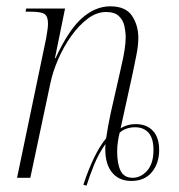

<svg xmlns="http://www.w3.org/2000/svg" viewBox="-20 -563 566 608"><path d="M244 22Q277 -78 316 -125Q319 -146 322.5 -164.5Q326 -183 331 -207L359 -330Q361 -341 366 -361.5Q371 -382 374.5 -405Q378 -428 378 -445Q378 -462 374 -480.5Q370 -499 356.5 -512Q343 -525 316 -525Q286 -525 258 -504Q230 -483 206 -449.5Q182 -416 164.5 -376Q147 -336 139 -297L76 0H34L126 -441Q128 -454 130 -466Q132 -478 132 -488Q132 -511 121 -518.5Q110 -526 77 -526H61L63 -536H186L154 -379H156Q197 -468 239.5 -505.5Q282 -543 329 -543Q378 -543 398 -513Q418 -483 418 -443Q418 -419 412 -389Q406 -359 400 -330L362 -157Q372 -163 384 -166.5Q396 -170 410 -170Q444 -170 464 -149Q484 -128 484 -88Q484 -46 461 -18Q438 10 396 10Q354 10 332 -20.5Q310 -51 314 -107Q292 -76 277.5 -40Q263 -4 254 25ZM400 0Q426 0 446 -22.5Q466 -45 466 -88Q466 -125 450.5 -142.5Q435 -160 408 -160Q379 -160 359 -143Q356 -132 353.5 -115.5Q351 -99 351 -84Q351 -44 362 -22Q373 0 400 0Z"/></svg>

Font: Noto Serif Display SemiCondensed ExtraLight
Style: Italic
Weight: 200
Width: 4
Italic angle: -12°
Designer: Monotype Design Team
Foundry: Monotype Imaging Inc.
Version: Version 2.009